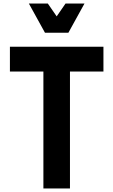

<svg xmlns="http://www.w3.org/2000/svg" viewBox="-20 -1064 640 1084"><path d="M225 0V-660H36V-800H564V-660H375V0ZM457 -1044 366 -879H234L143 -1044H250L337 -918H263L350 -1044Z"/></svg>

Font: Martian Mono Condensed SemiBold
Style: Regular
Weight: 600
Width: 3
Designer: Roman Shamin
Foundry: Evil Martians
Version: Version 1.000